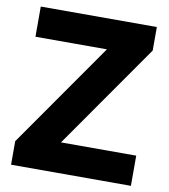

<svg xmlns="http://www.w3.org/2000/svg" viewBox="-81 -783 751 852"><g transform="rotate(10 295.0 -357.0)"><path d="M26 0V-106L356 -578H34V-714H557V-608L227 -136H566V0Z"/></g></svg>

Font: Noto Sans UI ExtraBold
Style: Regular
Weight: 800
Designer: Monotype Design Team
Foundry: Monotype Imaging Inc.
Version: Version 1.001